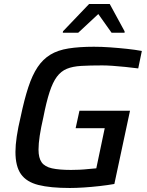

<svg xmlns="http://www.w3.org/2000/svg" viewBox="-20 -929 731 957"><path d="M328 8Q231 8 171.5 -7Q112 -22 84.5 -61Q57 -100 57 -172Q57 -205 63.5 -249Q70 -293 83 -347Q101 -433 121 -494Q141 -555 167.5 -594.5Q194 -634 231 -656.5Q268 -679 321.5 -687.5Q375 -696 448 -696Q486 -696 528.5 -693Q571 -690 613 -685.5Q655 -681 687 -675L669 -588Q638 -592 604 -595.5Q570 -599 540.5 -601Q511 -603 490 -603Q428 -603 385 -600.5Q342 -598 313 -586Q284 -574 263.5 -546.5Q243 -519 227 -470Q211 -421 196 -344Q184 -292 178 -252.5Q172 -213 172 -183Q172 -142 187.5 -120Q203 -98 239 -90Q275 -82 334 -82Q352 -82 375 -83Q398 -84 421 -86.5Q444 -89 460 -90L502 -290H357L376 -377H628L550 -12Q516 -6 476 -1.5Q436 3 397.5 5.5Q359 8 328 8ZM293 -766 294 -773 424 -909H527L601 -773V-766H536L470 -859L370 -766Z"/></svg>

Font: Saira Thin Medium
Style: Italic
Weight: 500
Italic angle: -12°
Version: Version 1.101